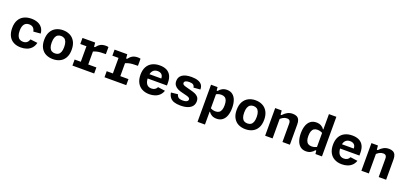

<svg xmlns="http://www.w3.org/2000/svg" viewBox="37 -2034 7367 3487"><g transform="rotate(20 3720.0 -291.0)"><path d="M311.1 12Q228.9 12 168.9 -19.9Q108.9 -51.8 76.5 -114.2Q44.2 -176.6 44.2 -266.6Q44.2 -361.6 79.7 -424Q115.2 -486.5 176.8 -516.3Q238.4 -546.2 318.3 -546.2Q387.6 -546.2 441.7 -524.2Q495.8 -502.3 528.5 -458.2Q561.2 -414 566.2 -349.1L427.4 -337Q419.6 -383.9 390.7 -409.6Q361.8 -435.2 313.6 -435.2Q252.2 -435.2 220.7 -392.3Q189.2 -349.4 189.2 -266.6Q189.2 -210.5 203.6 -173.1Q218 -135.8 245.7 -117.3Q273.4 -98.9 313.2 -98.9Q359.1 -98.9 387.2 -121.9Q415.2 -144.8 428.7 -186.4L567 -169.6Q551.9 -105.5 514 -64.9Q476.1 -24.3 423.9 -6.2Q371.8 12 311.1 12Z M930 12Q854.6 12 794.7 -17.3Q734.8 -46.6 699.5 -108.8Q664.2 -170.9 664.2 -264.6Q664.2 -358.7 699.5 -421.9Q734.8 -485.1 794.9 -515.6Q855 -546.2 930 -546.2Q1005 -546.2 1065.2 -515.6Q1125.3 -485.1 1160.6 -421.9Q1195.8 -358.8 1195.8 -264.6Q1195.8 -170.8 1160.6 -108.7Q1125.3 -46.6 1065.4 -17.3Q1005.4 12 930 12ZM930 -435.2Q893.3 -435.2 866.5 -418.5Q839.8 -401.8 824.5 -364.1Q809.2 -326.3 809.2 -265Q809.2 -204.1 824.5 -167.2Q839.8 -130.2 866.3 -114.6Q892.9 -98.9 930 -98.9Q967.1 -98.9 993.6 -114.6Q1020.2 -130.2 1035.5 -167.2Q1050.8 -204.1 1050.8 -265Q1050.8 -326.3 1035.5 -364.1Q1020.2 -401.8 993.4 -418.5Q966.7 -435.2 930 -435.2Z M1560.6 -435.8H1569.2V-0.2H1425.6V-439.7L1448.1 -417.2H1306.4V-534.2H1551.4ZM1546.6 -356V-454.3H1576.8Q1612.7 -501.7 1652.8 -523.9Q1692.9 -546.1 1753.6 -546.1Q1782.3 -546.1 1806.1 -540.2V-402.9Q1744.6 -402.9 1701.9 -399.6Q1659.3 -396.2 1621.7 -386Q1584 -375.8 1546.6 -356ZM1306.4 -117H1726.8V0H1306.4Z M2180.6 -435.8H2189.2V-0.2H2045.6V-439.7L2068.1 -417.2H1926.4V-534.2H2171.4ZM2166.6 -356V-454.3H2196.8Q2232.7 -501.7 2272.8 -523.9Q2312.9 -546.1 2373.6 -546.1Q2402.3 -546.1 2426.1 -540.2V-402.9Q2364.6 -402.9 2321.9 -399.6Q2279.3 -396.2 2241.7 -386Q2204 -375.8 2166.6 -356ZM1926.4 -117H2346.8V0H1926.4Z M2800.2 -546.2Q2877.8 -546.2 2932.1 -519Q2986.4 -491.8 3014.8 -436.8Q3043.1 -381.7 3043.1 -299.2V-247.1H2637.8V-331.2H2923.9L2903 -312.6V-332Q2903 -383.1 2874.5 -409.4Q2845.9 -435.7 2796.1 -435.7Q2736.8 -435.7 2703 -395.5Q2669.2 -355.4 2669.2 -268.3Q2669.2 -185.5 2701 -142.2Q2732.9 -98.9 2794.6 -98.9Q2831.9 -98.9 2859.5 -115Q2887.2 -131.2 2902.2 -164L3041.8 -144.4Q3022.8 -89 2984.8 -54Q2946.8 -18.9 2898 -3.5Q2849.2 12 2794.2 12Q2713.7 12 2652.8 -19.8Q2592 -51.5 2558.1 -114.4Q2524.2 -177.3 2524.2 -268.3Q2524.2 -359.8 2558.8 -422.2Q2593.5 -484.5 2655.7 -515.3Q2717.8 -546.2 2800.2 -546.2Z M3638.1 -386 3508.6 -375.8Q3505.2 -411.2 3480.5 -428.4Q3455.8 -445.6 3405.1 -445.6Q3358.9 -445.6 3334.3 -432.3Q3309.7 -419 3309.7 -394Q3309.7 -377.3 3321.5 -366.6Q3333.2 -355.9 3355.7 -348.1Q3378.1 -340.3 3424.6 -328.6Q3442.5 -324.2 3455.5 -320.8Q3523.7 -303.9 3562.8 -287.6Q3602 -271.3 3626.6 -241.2Q3651.2 -211 3651.2 -161Q3651.2 -107.2 3622 -68.3Q3592.7 -29.5 3535.5 -8.8Q3478.3 11.9 3396.4 11.9Q3321.8 11.9 3272.2 -4.9Q3222.5 -21.7 3193.7 -57.7Q3164.8 -93.7 3154.5 -152.3L3285.4 -166.4Q3293.1 -136.7 3308.2 -119.8Q3323.2 -103 3346.1 -96Q3368.9 -88.9 3404.6 -88.9Q3440 -88.9 3462.8 -96.4Q3485.6 -103.8 3495.9 -116.2Q3506.2 -128.7 3506.2 -144.1Q3506.2 -161.9 3492.2 -173.3Q3478.2 -184.7 3451.8 -193.1Q3425.4 -201.6 3369.5 -214.6L3356.8 -217.4Q3298.2 -230.8 3258.2 -250.8Q3218.2 -270.8 3195.8 -303.1Q3173.3 -335.4 3173.3 -382.9Q3173.3 -461 3234.2 -503.6Q3295 -546.2 3413.9 -546.2Q3488 -546.2 3539.1 -527.9Q3590.2 -509.7 3615.5 -473.8Q3640.7 -437.8 3638.1 -386Z M3934.5 183.3H3790.8V-534.2H3916.7L3925.8 -442.1H3934.5ZM4094.2 12Q4040.2 12 4001.7 -9.3Q3963.1 -30.6 3942.1 -64.6H3912.9V-144.8Q3940.2 -125.2 3970.4 -115.8Q4000.6 -106.2 4030 -106.2Q4070.8 -106.2 4097.4 -123.5Q4124 -140.8 4137.4 -176.6Q4150.8 -212.5 4150.8 -268.4Q4150.8 -324.1 4137.5 -359Q4124.2 -394 4097.8 -410.7Q4071.2 -427.4 4030.3 -427.4Q3999.8 -427.4 3969.8 -417.8Q3939.8 -408.2 3912.9 -388.6V-469.2H3941.6Q3967.6 -503.6 4006.4 -524.9Q4045.2 -546.2 4098.2 -546.2Q4164.8 -546.2 4208.9 -510.8Q4253 -475.4 4274.4 -413.1Q4295.8 -350.8 4295.8 -268.4Q4295.8 -185.7 4274.2 -122.7Q4252.6 -59.8 4207.3 -23.9Q4162 12 4094.2 12Z M4650 12Q4574.6 12 4514.7 -17.3Q4454.8 -46.6 4419.5 -108.8Q4384.2 -170.9 4384.2 -264.6Q4384.2 -358.7 4419.5 -421.9Q4454.8 -485.1 4514.9 -515.6Q4575 -546.2 4650 -546.2Q4725 -546.2 4785.2 -515.6Q4845.3 -485.1 4880.6 -421.9Q4915.8 -358.8 4915.8 -264.6Q4915.8 -170.8 4880.6 -108.7Q4845.3 -46.6 4785.4 -17.3Q4725.4 12 4650 12ZM4650 -435.2Q4613.3 -435.2 4586.5 -418.5Q4559.8 -401.8 4544.5 -364.1Q4529.2 -326.3 4529.2 -265Q4529.2 -204.1 4544.5 -167.2Q4559.8 -130.2 4586.3 -114.6Q4612.9 -98.9 4650 -98.9Q4687.1 -98.9 4713.6 -114.6Q4740.2 -130.2 4755.5 -167.2Q4770.8 -204.1 4770.8 -265Q4770.8 -326.3 4755.5 -364.1Q4740.2 -401.8 4713.4 -418.5Q4686.7 -435.2 4650 -435.2Z M5174.5 0H5030.8V-534.2H5156.7L5165.8 -437.5H5174.5ZM5365.5 0V-355.6Q5365.5 -384.2 5357.1 -401.2Q5348.8 -418.1 5333.7 -425Q5318.7 -431.8 5297 -431.8Q5257.2 -431.8 5221.8 -411.5Q5186.4 -391.2 5153 -354.8V-454.2H5182.2Q5224.2 -500 5267.9 -523Q5311.5 -546.1 5369.1 -546.1Q5415.7 -546.1 5446.7 -530.1Q5477.7 -514.2 5493.4 -480.3Q5509.2 -446.4 5509.2 -392.7V0Z M5985.5 -765H6129.2V0H6003.3L5992.1 -96.2H5985.5ZM5825.8 -545.3Q5879.8 -545.3 5918.3 -524Q5956.9 -502.8 5977.9 -468.8H6007.1V-388.5Q5979.8 -408.1 5949.6 -417.6Q5919.4 -427.1 5890 -427.1Q5849.2 -427.1 5822.6 -409.8Q5796 -392.6 5782.6 -356.7Q5769.2 -320.8 5769.2 -264.9Q5769.2 -209.2 5782.5 -174.3Q5795.8 -139.3 5822.2 -122.6Q5848.8 -105.9 5889.7 -105.9Q5920.2 -105.9 5950.2 -115.5Q5980.2 -125.2 6007.1 -144.8V-64.2H5978.4Q5952.4 -29.8 5913.6 -8.5Q5874.8 12.8 5821.8 12.8Q5755.2 12.8 5711.1 -22.5Q5667 -57.9 5645.6 -120.2Q5624.2 -182.5 5624.2 -264.9Q5624.2 -347.7 5645.8 -410.6Q5667.4 -473.6 5712.7 -509.5Q5758 -545.3 5825.8 -545.3Z M6520.2 -546.2Q6597.8 -546.2 6652.1 -519Q6706.4 -491.8 6734.8 -436.8Q6763.1 -381.7 6763.1 -299.2V-247.1H6357.8V-331.2H6643.9L6623 -312.6V-332Q6623 -383.1 6594.5 -409.4Q6565.9 -435.7 6516.1 -435.7Q6456.8 -435.7 6423 -395.5Q6389.2 -355.4 6389.2 -268.3Q6389.2 -185.5 6421 -142.2Q6452.9 -98.9 6514.6 -98.9Q6551.9 -98.9 6579.5 -115Q6607.2 -131.2 6622.2 -164L6761.8 -144.4Q6742.8 -89 6704.8 -54Q6666.8 -18.9 6618 -3.5Q6569.2 12 6514.2 12Q6433.7 12 6372.8 -19.8Q6312 -51.5 6278.1 -114.4Q6244.2 -177.3 6244.2 -268.3Q6244.2 -359.8 6278.8 -422.2Q6313.5 -484.5 6375.7 -515.3Q6437.8 -546.2 6520.2 -546.2Z M7034.5 0H6890.8V-534.2H7016.7L7025.8 -437.5H7034.5ZM7225.5 0V-355.6Q7225.5 -384.2 7217.1 -401.2Q7208.8 -418.1 7193.7 -425Q7178.7 -431.8 7157 -431.8Q7117.2 -431.8 7081.8 -411.5Q7046.4 -391.2 7013 -354.8V-454.2H7042.2Q7084.2 -500 7127.9 -523Q7171.5 -546.1 7229.1 -546.1Q7275.7 -546.1 7306.7 -530.1Q7337.7 -514.2 7353.4 -480.3Q7369.2 -446.4 7369.2 -392.7V0Z"/></g></svg>

Font: Monaspace Neon Var
Style: Regular
Weight: 400
Designer: Riley Cran and the Lettermatic Team
Version: Version 1.000 (Monaspace Neon Var)